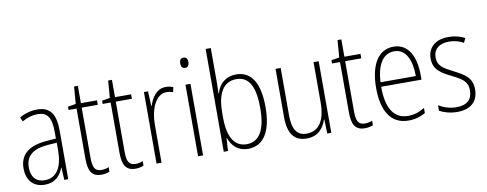

<svg xmlns="http://www.w3.org/2000/svg" viewBox="-64 -1074 3544 1398"><g transform="rotate(-10 1708.0 -375.0)"><path d="M210 -539C165 -539 119 -526 80 -503L94 -472C136 -496 174 -505 208 -505C279 -505 310 -466 310 -353V-307L237 -301C111 -291 40 -238 40 -133C40 -54 82 10 172 10C254 10 291 -38 311 -92H313L318 0H347V-357C347 -486 305 -539 210 -539ZM240 -271 311 -276V-218C310 -101 270 -22 178 -22C115 -22 79 -62 79 -133C79 -219 133 -262 240 -271Z M597 -24C548 -24 534 -57 534 -124V-496H653V-529H534V-657H506L496 -530L437 -520V-496H496V-124C496 -36 520 10 591 10C617 10 636 5 652 -2V-35C638 -29 618 -24 597 -24Z M849 -24C800 -24 786 -57 786 -124V-496H905V-529H786V-657H758L748 -530L689 -520V-496H748V-124C748 -36 772 10 843 10C869 10 888 5 904 -2V-35C890 -29 870 -24 849 -24Z M1162 -538C1093 -538 1056 -477 1038 -420H1035L1030 -529H1000V0H1037V-283C1037 -393 1081 -500 1161 -500C1179 -500 1196 -496 1209 -491L1217 -527C1200 -535 1181 -538 1162 -538Z M1327 -726C1304 -726 1296 -709 1296 -688C1296 -667 1306 -650 1326 -650C1347 -650 1357 -666 1357 -689C1357 -709 1349 -726 1327 -726ZM1344 -529H1307V0H1344Z M1535 -506V-760H1497V0H1528L1534 -93H1537C1560 -32 1604 10 1676 10C1793 10 1853 -91 1853 -268C1853 -446 1795 -539 1682 -539C1606 -539 1554 -493 1536 -425H1533C1534 -448 1535 -480 1535 -506ZM1679 -505C1772 -505 1814 -424 1814 -268C1814 -105 1764 -25 1672 -25C1585 -25 1535 -96 1535 -247V-283C1535 -418 1578 -505 1679 -505Z M2292 -529H2254V-233C2254 -91 2202 -25 2114 -25C2047 -25 2011 -71 2011 -178V-529H1973V-170C1973 -51 2017 10 2110 10C2196 10 2237 -46 2256 -104H2259L2262 0H2292Z M2545 -24C2496 -24 2482 -57 2482 -124V-496H2601V-529H2482V-657H2454L2444 -530L2385 -520V-496H2444V-124C2444 -36 2468 10 2539 10C2565 10 2584 5 2600 -2V-35C2586 -29 2566 -24 2545 -24Z M2846 -539C2728 -539 2670 -427 2670 -263C2670 -98 2730 10 2862 10C2911 10 2951 -2 2988 -23V-61C2944 -35 2908 -24 2864 -24C2760 -24 2707 -110 2708 -267H3006V-300C3006 -428 2961 -539 2846 -539ZM2846 -505C2933 -505 2970 -415 2970 -300H2709C2716 -437 2767 -505 2846 -505Z M3378 -130C3378 -220 3319 -249 3246 -287C3175 -323 3135 -346 3135 -407C3135 -471 3180 -505 3250 -505C3288 -505 3329 -495 3357 -477L3373 -510C3340 -528 3298 -539 3251 -539C3152 -539 3098 -484 3098 -407C3098 -323 3154 -292 3230 -254C3299 -219 3340 -196 3340 -130C3340 -64 3303 -25 3223 -25C3175 -25 3128 -40 3092 -63V-22C3121 -6 3167 10 3223 10C3326 10 3378 -44 3378 -130Z"/></g></svg>

Font: Noto Sans Thai Looped Condensed ExtraLight
Style: Regular
Weight: 200
Width: 3
Designer: Sasikarn Vongin, Ben Mitchell
Foundry: The Fontpad Ltd
Version: Version 1.001